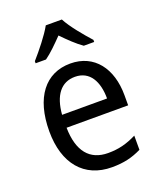

<svg xmlns="http://www.w3.org/2000/svg" viewBox="-143 -855 796 955"><g transform="rotate(-20 255.0 -378.0)"><path d="M300 -766H215C191 -722 140 -659 103 -617V-606H158C189 -628 223 -662 257 -697C291 -662 325 -629 358 -606H413V-617C377 -657 323 -721 300 -766ZM264 -546C132 -546 51 -443 51 -264C51 -94 137 10 284 10C347 10 392 -1 441 -25V-100C391 -75 347 -63 290 -63C193 -63 140 -127 138 -252H464V-306C464 -447 391 -546 264 -546ZM263 -476C342 -476 377 -409 377 -320H139C147 -421 190 -476 263 -476Z"/></g></svg>

Font: Noto Sans Lao UI SemCond
Style: Regular
Weight: 400
Width: 4
Designer: Monotype Design Team
Foundry: Monotype Imaging Inc.
Version: Version 2.000